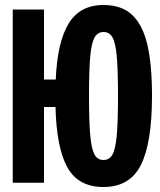

<svg xmlns="http://www.w3.org/2000/svg" viewBox="-20 -731 640 768"><path d="M588 -347Q588 -161 544 -72Q500 17 394 17Q293 17 249.5 -61.5Q206 -140 202 -303H156V0H31V-693H156V-413H203Q209 -561 254 -636Q299 -711 394 -711Q467 -711 509 -671Q551 -631 569.5 -552Q588 -473 588 -347ZM336 -348Q336 -243 341 -189Q346 -135 358 -113Q370 -91 394 -91Q418 -91 430 -113Q442 -135 447 -189Q452 -243 452 -347Q452 -452 447 -506Q442 -560 430 -581.5Q418 -603 394 -603Q371 -603 358.5 -581.5Q346 -560 341 -506Q336 -452 336 -348Z"/></svg>

Font: Fira Mono
Style: Bold
Weight: 700
Monospace: yes
Designer: Carrois Corporate & Edenspiekermann AG
Foundry: Carrois Corporate GbR & Edenspiekermann AG
Version: Version 3.206